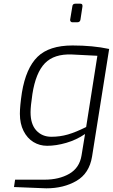

<svg xmlns="http://www.w3.org/2000/svg" viewBox="-20 -786 613 1043"><path d="M56 230 62 190H222Q301 190 356.5 158Q412 126 423 58L442 -58Q395 -26 340 -10Q285 6 236 6Q195 6 161.5 -14.5Q128 -35 108 -74.5Q88 -114 88 -168Q88 -210 99 -283Q121 -416 184 -477.5Q247 -539 374 -539Q485 -539 573 -520L480 65Q465 156 395.5 196.5Q326 237 232 237Q214 237 205 236ZM448 -96 509 -483Q463 -486 371 -490Q274 -494 224 -442.5Q174 -391 156 -275Q146 -208 146 -176Q146 -111 177.5 -77Q209 -43 259 -43Q306 -43 349 -55.5Q392 -68 448 -96ZM361 -677V-679L373 -751Q374 -766 390 -766H416Q428 -766 428 -755V-751L417 -679Q416 -672 411.5 -668.5Q407 -665 400 -665H373Q368 -665 364.5 -668.5Q361 -672 361 -677Z"/></svg>

Font: Exo Light
Style: Italic
Weight: 300
Italic angle: -9°
Designer: Natanael Gama
Foundry: Natanael Gama
Version: Version 1.500; ttfautohint (v1.6)